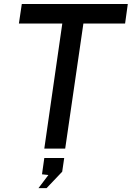

<svg xmlns="http://www.w3.org/2000/svg" viewBox="-20 -743 659 960"><path d="M201.5 0 291.5 -625.5H74.5L89 -723H619L605.5 -625.5H397L306 0ZM172.5 197.5 222 132 190 128.5 201.5 47H301L291 115.5L213 197.5Z"/></svg>

Font: Public Sans Medium
Style: Italic
Weight: 500
Italic angle: -8°
Designer: The Public Sans project authors (U.S. Web Design System). Libre Franklin designed by Pablo Impallari and Rodrigo Fuenzal
Version: Version 1.007; ttfautohint (v1.8.1) -l 8 -r 50 -G 200 -x 14 